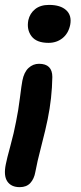

<svg xmlns="http://www.w3.org/2000/svg" viewBox="-20 -524 331 788"><path d="M179.2 -348.1Q129.9 -348.1 109.4 -375.2Q88.9 -402.3 96.2 -440.9Q102.5 -469.2 124.3 -486.6Q146 -503.9 181.2 -503.9Q228 -503.9 251.7 -482.2Q275.4 -460.4 268.1 -421.9Q260.7 -386.7 236.6 -367.4Q212.4 -348.1 179.2 -348.1ZM61 244.1Q25.9 244.1 10 220.5Q-5.9 196.8 3.9 149.9Q7.8 128.9 22.7 74.5Q37.6 20 45.9 -24.9Q55.2 -69.3 61.8 -122.6Q68.4 -175.8 71.8 -192.9Q78.6 -228 97.2 -245.1Q115.7 -262.2 140.1 -262.2Q194.8 -262.2 194.8 -208Q193.4 -121.1 175.8 -35.2Q168 4.4 149.9 74Q131.8 143.6 125 182.1Q120.1 210 104.5 227.1Q88.9 244.1 61 244.1Z"/></svg>

Font: Shantell Sans Irregular
Style: Italic
Weight: 600
Italic angle: -11.31°
Designer: Stephen Nixon, Anya Danilova, Shantell Martin
Foundry: Arrow Type
Version: Version 1.006;[9816181b4]